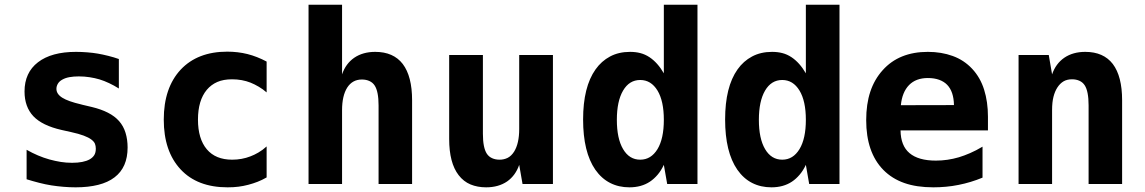

<svg xmlns="http://www.w3.org/2000/svg" viewBox="-20 -780 4856 814"><path d="M300.8 14.2Q275.9 14.2 249.3 12Q222.7 9.8 197.8 5.9Q172.9 2 146.2 -4.9Q119.6 -11.7 92.8 -20V-145Q140.6 -117.7 189.5 -104Q214.4 -97.2 237.5 -93.5Q260.7 -89.8 285.6 -89.8Q334 -89.8 360.4 -104.5Q373 -111.8 379.6 -122.3Q386.2 -132.8 386.2 -149.9Q386.2 -161.1 382.6 -170.4Q378.9 -179.7 367.2 -188.5Q355.5 -197.3 334.7 -205.1Q314 -212.9 280.8 -220.2L241.2 -229Q159.2 -247.6 121.6 -287.1Q84 -327.1 84 -392.1Q84 -472.2 141.1 -516.1Q198.2 -560.1 302.2 -560.1Q325.7 -560.1 350.1 -558.1Q374.5 -556.2 394.5 -552.7Q414.6 -549.3 439 -543.2Q463.4 -537.1 483.9 -529.8V-404.8Q463.9 -417.5 442.6 -427.5Q421.4 -437.5 401.9 -443.4Q382.3 -449.2 360.1 -452.6Q337.9 -456.1 314 -456.1Q292 -456.1 274.4 -452.9Q256.8 -449.7 244.1 -442.4Q231.4 -435.5 225.3 -425Q219.2 -414.6 219.2 -403.3Q219.2 -381.3 244.1 -365.7Q269 -350.1 323.7 -337.4L329.1 -335.9L370.1 -326.2Q408.7 -316.9 437.5 -302.2Q466.3 -287.6 484.9 -266.6Q503.4 -245.6 512.2 -217Q521 -188.5 521 -154.8Q521 -70.3 465.8 -28.3Q438 -6.8 396.2 3.7Q354.5 14.2 300.8 14.2Z M944.8 14.2Q816.4 14.2 745.6 -62Q674.3 -138.7 674.3 -272.9Q674.3 -407.7 746.1 -484.9Q817.9 -561 943.4 -561Q988.3 -561 1029.3 -550.8Q1069.8 -540.5 1110.4 -519V-388.2Q1094.7 -401.9 1076.9 -412.4Q1059.1 -422.9 1042 -429.7Q1024.9 -436.5 1004.9 -440.2Q984.9 -443.8 963.9 -443.8Q927.2 -443.8 901.1 -432.4Q875 -420.9 856.9 -399.4Q819.3 -354.5 819.3 -272.9Q819.3 -191.4 856.9 -147Q894 -103 964.4 -103Q1005.4 -103 1042 -117.2Q1057.6 -123 1075.4 -133.3Q1093.3 -143.6 1110.4 -159.2V-27.8Q1090.8 -16.6 1072 -9.3Q1053.2 -2 1032.7 3.4Q1012.2 8.8 991.2 11.5Q970.2 14.2 944.8 14.2Z M1288.1 -759.8H1430.2V-464.8Q1445.8 -510.3 1481.9 -535.2Q1518.6 -560.1 1570.8 -560.1Q1647.9 -560.1 1687.5 -508.8Q1727.1 -456.5 1727.1 -355V0H1585V-333Q1585 -392.1 1568.4 -417.5Q1560.1 -430.2 1546.1 -436.5Q1532.2 -442.9 1514.2 -442.9Q1474.1 -442.9 1452.1 -408.7Q1430.2 -374 1430.2 -313V0H1288.1Z M2041 14.2Q2004.4 14.2 1974.9 2Q1945.3 -10.3 1924.3 -37.6Q1884.3 -89.4 1884.3 -190.9V-546.9H2027.3V-212.9Q2027.3 -153.8 2043.9 -128.4Q2052.2 -115.7 2066.2 -109.4Q2080.1 -103 2098.1 -103Q2116.7 -103 2132.3 -110.8Q2147.9 -118.7 2159.7 -137.2Q2181.2 -171.9 2181.2 -232.9V-546.9H2324.2V0H2195.3L2181.2 -81.1Q2165.5 -35.6 2129.9 -10.7Q2093.3 14.2 2041 14.2Z M2648.4 14.2Q2603 14.2 2566.7 -4.4Q2530.3 -22.9 2503.9 -60.5Q2452.1 -135.3 2452.1 -273.4Q2452.1 -411.6 2504.9 -485.8Q2529.8 -521 2566.4 -540.5Q2603 -560.1 2651.4 -560.1Q2674.8 -560.1 2694.8 -554.9Q2714.8 -549.8 2733.4 -537.6Q2768.1 -514.6 2794.4 -469.2V-759.8H2937V0H2808.6L2794.4 -81.1Q2783.2 -57.1 2768.1 -39.3Q2752.9 -21.5 2735.4 -9.8Q2699.2 14.2 2648.4 14.2ZM2694.3 -103Q2740.2 -103 2767.6 -147.9Q2794.4 -192.4 2794.4 -272Q2794.4 -351.6 2767.6 -396Q2740.2 -440.9 2694.3 -440.9Q2647.9 -440.9 2621.6 -396Q2595.2 -351.1 2595.2 -272Q2595.2 -192.4 2621.6 -147.9Q2647.9 -103 2694.3 -103Z M3250.5 14.2Q3205.1 14.2 3168.7 -4.4Q3132.3 -22.9 3106 -60.5Q3054.2 -135.3 3054.2 -273.4Q3054.2 -411.6 3106.9 -485.8Q3131.8 -521 3168.5 -540.5Q3205.1 -560.1 3253.4 -560.1Q3276.9 -560.1 3296.9 -554.9Q3316.9 -549.8 3335.4 -537.6Q3370.1 -514.6 3396.5 -469.2V-759.8H3539.1V0H3410.6L3396.5 -81.1Q3385.3 -57.1 3370.1 -39.3Q3355 -21.5 3337.4 -9.8Q3301.3 14.2 3250.5 14.2ZM3296.4 -103Q3342.3 -103 3369.6 -147.9Q3396.5 -192.4 3396.5 -272Q3396.5 -351.6 3369.6 -396Q3342.3 -440.9 3296.4 -440.9Q3250 -440.9 3223.6 -396Q3197.3 -351.1 3197.3 -272Q3197.3 -192.4 3223.6 -147.9Q3250 -103 3296.4 -103Z M3937 14.2Q3865.7 14.2 3813.7 -4.2Q3761.7 -22.5 3725.1 -59.6Q3652.3 -133.8 3652.3 -270.5Q3652.3 -338.9 3669.7 -391.1Q3687 -443.4 3722.2 -482.4Q3791.5 -560.1 3913.6 -560.1Q3971.2 -560.1 4019 -542.7Q4066.9 -525.4 4101.6 -488.3Q4136.2 -451.2 4152.3 -399.7Q4168.5 -348.1 4168.5 -285.2V-227.1H3797.9Q3798.8 -162.1 3835.9 -130.9Q3873.5 -99.1 3947.8 -99.1Q3997.1 -99.1 4045.4 -113.3Q4067.9 -120.1 4092.8 -130.9Q4117.7 -141.6 4145.5 -158.2V-26.9Q4095.7 -6.3 4043.9 3.9Q4017.6 9.3 3990.5 11.7Q3963.4 14.2 3937 14.2ZM4024.4 -334.5Q4023.4 -391.6 3995.6 -420.4Q3982.4 -434.1 3961.7 -441.7Q3940.9 -449.2 3913.6 -449.2Q3863.3 -449.2 3834 -419.4Q3804.7 -389.2 3799.3 -334Z M4298.3 -546.9H4426.3L4440.4 -464.8Q4456.1 -510.3 4492.2 -535.2Q4528.8 -560.1 4581.1 -560.1Q4658.2 -560.1 4697.8 -508.8Q4737.3 -456.5 4737.3 -355V0H4595.2V-333Q4595.2 -393.1 4578.6 -418.5Q4570.3 -431.2 4556.4 -437.5Q4542.5 -443.8 4524.9 -443.8Q4503.9 -443.8 4489 -435.1Q4474.1 -426.3 4462.9 -409.2Q4452.1 -392.6 4446.3 -369.6Q4440.4 -346.7 4440.4 -313V0H4298.3Z"/></svg>

Font: Hack
Style: Bold
Weight: 700
Monospace: yes
Designer: Christopher Simpkins
Foundry: Christopher Simpkins
Version: Version 2.017